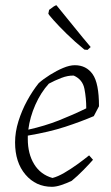

<svg xmlns="http://www.w3.org/2000/svg" viewBox="-20 -710 427 739"><path d="M180 9Q118 9 78 -38Q38 -85 38 -162Q38 -202 51 -243.5Q64 -285 84.5 -322.5Q105 -360 129 -390Q147 -406 172.5 -422Q198 -438 223 -448.5Q248 -459 268 -459Q312 -459 336.5 -424.5Q361 -390 361 -301L341 -263Q292 -242 231 -222Q170 -202 87 -188Q87 -182 87 -175Q87 -118 111.5 -78Q136 -38 182 -25Q202 -30 227 -44.5Q252 -59 277 -77Q302 -95 323 -112L338 -95Q324 -79 301 -55.5Q278 -32 256 -14Q235 -4 215 2.5Q195 9 180 9ZM168 -388Q137 -354 116 -306.5Q95 -259 89 -211Q152 -225 206.5 -246.5Q261 -268 312 -293Q312 -332 305 -368Q298 -404 264 -419Q242 -420 216 -410Q190 -400 168 -388ZM317 -518 305 -519Q267 -550 236 -580.5Q205 -611 186 -632.5Q167 -654 166 -657L169 -672Q189 -688 197 -690L202 -684L298 -566L329 -529Z"/></svg>

Font: Labrada Lght
Style: Italic
Weight: 300
Italic angle: -7°
Designer: Mercedes Jáuregui
Foundry: Omnibus-Type Team
Version: Version 1.000; ttfautohint (v1.8.4.7-5d5b)